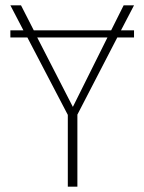

<svg xmlns="http://www.w3.org/2000/svg" viewBox="-20 -702 543 722"><path d="M484 -682 435 -588H484V-561H421L271 -271V0H235V-270L83 -561H19V-588H68L19 -682H59L107 -588H398L445 -682ZM254 -300 384 -561H120Z"/></svg>

Font: Fira Sans UltraLight
Style: Regular
Weight: 200
Designer: Carrois Corporate & Edenspiekermann AG
Foundry: Carrois Corporate GbR & Edenspiekermann AG
Version: Version 4.106;PS 004.106;hotconv 1.0.70;makeotf.lib2.5.58329